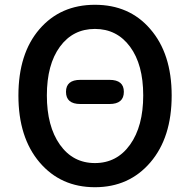

<svg xmlns="http://www.w3.org/2000/svg" viewBox="-20 -770 794 803"><path d="M608 -649Q698 -546 698 -370.5Q698 -195 609 -91Q520 13 377 13Q234 13 145.5 -91Q57 -195 57 -370.5Q57 -546 145 -648Q233 -750 377 -750Q521 -750 608 -649ZM230.5 -165Q285 -88 377 -88Q469 -88 524 -165Q579 -242 579 -371Q579 -500 524 -574.5Q469 -649 377 -649Q285 -649 230.5 -574.5Q176 -500 176 -371Q176 -242 230.5 -165ZM316 -335Q256 -335 256 -386Q256 -436 316 -436H438Q498 -436 498 -386Q498 -335 438 -335Z"/></svg>

Font: Resource Han Rounded CN Medium
Style: Regular
Weight: 500
Designer: Cyano Hao (round all glyphs); Ryoko NISHIZUKA 西塚涼子 (kana, bopomofo & ideographs); Paul D. Hunt (Latin, Greek & Cyrillic)
Foundry: Cyano Hao
Version: 0.990